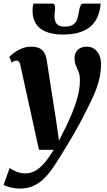

<svg xmlns="http://www.w3.org/2000/svg" viewBox="-52 -822 606 1092"><path d="M64.5 -448.5Q61 -465 55.8 -471.2Q50.5 -477.5 43 -477.5Q35.5 -477.5 29 -474.8Q22.5 -472 14.5 -466L1.5 -498.5Q8.5 -507 26.2 -520.8Q44 -534.5 70 -545.5Q96 -556.5 126 -556.5Q154.5 -556.5 172.2 -547.8Q190 -539 199.8 -522.2Q209.5 -505.5 213.5 -481.5Q220 -439.5 227 -394.2Q234 -349 241.2 -302.8Q248.5 -256.5 255.5 -210.8Q262.5 -165 269.5 -121L283.5 -22L326 -107Q343 -142.5 357 -176.5Q371 -210.5 381.2 -242.5Q391.5 -274.5 397 -304.8Q402.5 -335 402.5 -363.5Q402.5 -393.5 395 -412.5Q387.5 -431.5 379.8 -449.2Q372 -467 372 -492.5Q372 -520.5 390.2 -538.5Q408.5 -556.5 441 -556.5Q468.5 -556.5 486.8 -542.2Q505 -528 513.8 -505.8Q522.5 -483.5 522.5 -459Q522.5 -410 510.8 -365Q499 -320 479.2 -276Q459.5 -232 435 -185.5Q421.5 -157 404.5 -125.5Q387.5 -94 368.8 -61.8Q350 -29.5 331.2 1.8Q312.5 33 295 61.2Q277.5 89.5 262 112.5Q231.5 161 200.5 191.5Q169.5 222 135.8 236.2Q102 250.5 62.5 250.5Q35 250.5 7.5 243.8Q-20 237 -31.5 229.5L3 133Q13.5 142.5 38.8 153.2Q64 164 91.5 164Q123 164 149.5 149Q176 134 201.2 104.2Q226.5 74.5 253.5 30H169.5ZM246 -801.5Q256.5 -801.5 259 -793.5Q261.5 -785.5 261 -772.5Q261 -763.5 259.5 -752.2Q258 -741 258 -731.5Q257 -703.5 270 -687Q283 -670.5 315.5 -670.5Q350 -670.5 366.2 -683.5Q382.5 -696.5 388.5 -717.5Q394.5 -738.5 398 -761.5Q400.5 -777.5 405.8 -789.5Q411 -801.5 423.5 -801.5H519.5Q520 -797.5 519.8 -793.2Q519.5 -789 518.5 -783.5Q506 -701.5 453 -663.5Q400 -625.5 305 -625.5Q250.5 -625.5 211.5 -640.8Q172.5 -656 152.2 -687.2Q132 -718.5 133 -767Q133.5 -775.5 134.5 -784.2Q135.5 -793 137.5 -801.5Z"/></svg>

Font: Merriweather 48pt ExtraBold
Style: Italic
Weight: 800
Italic angle: -7.8°
Version: Version 2.101